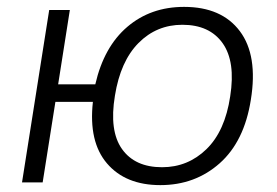

<svg xmlns="http://www.w3.org/2000/svg" viewBox="-20 -530 806 558"><path d="M446 8Q345 8 291 -55Q237 -118 250 -234H141L104 0H44L123 -501H183L149 -285H257Q282 -394 350 -452Q418 -510 515 -510Q624 -510 677 -439.5Q730 -369 709 -240Q690 -119 618.5 -55.5Q547 8 446 8ZM451 -44Q526 -44 580 -96.5Q634 -149 649 -250Q665 -351 627 -404.5Q589 -458 510 -458Q435 -458 382.5 -405Q330 -352 314 -252Q297 -150 334.5 -97Q372 -44 451 -44Z"/></svg>

Font: Mulish Light
Style: Italic
Weight: 300
Italic angle: -9°
Designer: Vernon Adams
Foundry: Vernon Adams
Version: Version 3.603; ttfautohint (v1.8.3)